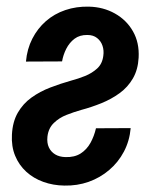

<svg xmlns="http://www.w3.org/2000/svg" viewBox="-20 -559 481 589"><path d="M125.5 -139.6Q123.5 -120.6 129.9 -106.9Q136.2 -93.3 149.2 -85.4Q162.1 -77.6 180.7 -77.1Q208.5 -76.2 227.3 -88.1Q246.1 -100.1 257.6 -120.8Q269 -141.6 274.4 -165.5L380.9 -166Q377.4 -126.5 360.1 -93.8Q342.8 -61 314.9 -37.4Q287.1 -13.7 252 -1.2Q216.8 11.2 177.2 10.3Q143.1 9.8 113 -1Q83 -11.7 60.5 -32.2Q38.1 -52.7 26.4 -81.3Q14.6 -109.9 16.6 -146Q18.6 -185.5 34.7 -213.4Q50.8 -241.2 76.7 -259.8Q102.5 -278.3 134.3 -290.5Q166 -302.7 199.2 -312Q219.7 -317.4 241 -325.9Q262.2 -334.5 278.1 -348.9Q293.9 -363.3 296.9 -387.7Q299.3 -404.3 294.4 -418.7Q289.6 -433.1 277.8 -442.4Q266.1 -451.7 248 -451.7Q224.6 -452.1 208.7 -440.2Q192.9 -428.2 183.3 -409.4Q173.8 -390.6 170.4 -370.6L59.6 -370.1Q63 -408.7 79.1 -440.2Q95.2 -471.7 120.8 -494.1Q146.5 -516.6 180.4 -528.1Q214.4 -539.6 252.9 -538.6Q296.9 -537.6 332.5 -517.6Q368.2 -497.6 387.9 -462.9Q407.7 -428.2 405.3 -382.3Q403.3 -345.2 387.7 -318.4Q372.1 -291.5 346.9 -273.2Q321.8 -254.9 291 -242.4Q260.3 -230 229 -221.7Q206.5 -215.3 184.1 -206.5Q161.6 -197.8 145 -181.6Q128.4 -165.5 125.5 -139.6Z"/></svg>

Font: Roboto Condensed Medium
Style: Italic
Weight: 500
Italic angle: -12°
Designer: Christian Robertson
Foundry: Google
Version: Version 3.0; 2020